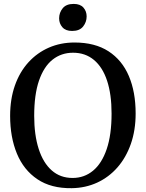

<svg xmlns="http://www.w3.org/2000/svg" viewBox="-20 -974 763 1005"><path d="M355.5 11Q247.5 12.5 175.8 -35.8Q104 -84 68.5 -170Q33 -256 33 -367.5Q33 -455.5 58 -526.5Q83 -597.5 128.8 -647.8Q174.5 -698 236 -724.8Q297.5 -751.5 370 -751.5Q477 -751.5 548 -705.5Q619 -659.5 654.5 -576Q690 -492.5 690 -380Q690 -292.5 665 -221Q640 -149.5 595 -98Q550 -46.5 488.8 -18.2Q427.5 10 355.5 11ZM360 -42.5Q421 -42.5 467 -80.5Q513 -118.5 538.5 -193.5Q564 -268.5 564 -379.5Q564 -480.5 540.5 -551.5Q517 -622.5 471.8 -660.2Q426.5 -698 362.5 -698Q301 -698 255.2 -661.8Q209.5 -625.5 184.2 -552.2Q159 -479 159 -367.5Q159 -267.5 182.5 -194.5Q206 -121.5 250.8 -82Q295.5 -42.5 360 -42.5ZM357 -812Q323.5 -812 306.5 -831.5Q289.5 -851 289.5 -878Q289.5 -907.5 308 -930.5Q326.5 -953.5 365 -953.5H366Q400 -953.5 416.8 -934.2Q433.5 -915 433.5 -888Q433.5 -858.5 415 -835.2Q396.5 -812 358 -812Z"/></svg>

Font: Merriweather Medium
Style: Regular
Weight: 500
Version: Version 2.100